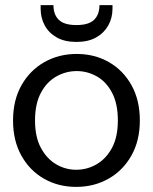

<svg xmlns="http://www.w3.org/2000/svg" viewBox="-20 -719 598 751"><path d="M278 12Q208 12 152 -20Q96 -52 63.5 -110.5Q31 -169 31 -248Q31 -327 64 -385.5Q97 -444 153.5 -476Q210 -508 280 -508Q350 -508 406 -476Q462 -444 494.5 -385.5Q527 -327 527 -248Q527 -169 494 -110.5Q461 -52 404.5 -20Q348 12 278 12ZM278 -55Q321 -55 358 -76.5Q395 -98 418 -140.5Q441 -183 441 -248Q441 -313 418.5 -356Q396 -399 359 -420Q322 -441 280 -441Q238 -441 200.5 -420Q163 -399 140 -356Q117 -313 117 -248Q117 -183 140 -140.5Q163 -98 199.5 -76.5Q236 -55 278 -55ZM279 -555Q233 -555 202 -572.5Q171 -590 155 -619.5Q139 -649 139 -685V-699H189Q189 -662 210 -641.5Q231 -621 279 -621Q327 -621 348 -641.5Q369 -662 369 -699H420V-685Q420 -649 403.5 -619.5Q387 -590 356 -572.5Q325 -555 279 -555Z"/></svg>

Font: DM Sans 36pt
Style: Regular
Weight: 400
Designer: Colophon Foundry, Jonny Pinhorn
Foundry: Colophon Foundry
Version: Version 4.004;gftools[0.9.30]